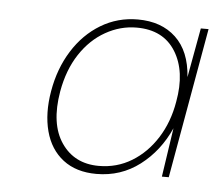

<svg xmlns="http://www.w3.org/2000/svg" viewBox="-37 -752 506 445"><g transform="rotate(5 216.0 -529.5)"><path d="M202 -347Q155 -347 124.5 -370.5Q94 -394 83 -435.5Q72 -477 81 -529Q90 -582 116 -623.5Q142 -665 181 -688.5Q220 -712 267 -712Q322 -712 355.5 -680.5Q389 -649 393 -589L414 -704H432L370 -354H354L371 -468Q347 -414 303 -380.5Q259 -347 202 -347ZM206 -366Q248 -366 282.5 -387Q317 -408 340.5 -445Q364 -482 372 -530Q385 -601 356.5 -647Q328 -693 266 -693Q228 -693 193.5 -673.5Q159 -654 135 -617.5Q111 -581 102 -530Q89 -454 119 -410Q149 -366 206 -366Z"/></g></svg>

Font: DM Sans 11pt Thin
Style: Italic
Weight: 250
Italic angle: -10°
Version: Version 4.004;gftools[0.9.30]